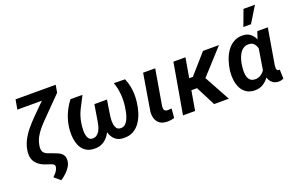

<svg xmlns="http://www.w3.org/2000/svg" viewBox="-110 -1238 2922 1887"><g transform="rotate(-20 1351.0 -295.0)"><path d="M450.2 -710.9H530.3L516.1 -631.8L314.5 -427.2Q282.2 -394.5 252.7 -359.9Q223.1 -325.2 202.1 -285.6Q181.2 -246.1 174.3 -198.2Q171.9 -180.2 173.3 -165.5Q174.8 -150.9 180.9 -139.6Q187 -128.4 198.5 -119.6Q210 -110.8 227.1 -104.5L266.1 -90.8Q296.4 -80.1 324.2 -67.6Q352.1 -55.2 369.1 -33.7Q386.2 -12.2 384.3 25.9Q382.3 60.5 362.8 91.3Q343.3 122.1 315.7 147.2Q288.1 172.4 261.2 189.9L198.2 136.2Q209.5 124.5 221.7 111.3Q233.9 98.1 242.9 82.8Q252 67.4 255.4 50.3Q257.8 36.6 252.2 28.3Q246.6 20 236.3 14.6Q226.1 9.3 214.4 5.9L181.2 -4.9Q147.9 -15.1 121.6 -30.5Q95.2 -45.9 76.9 -67.4Q58.6 -88.9 50.3 -117.4Q42 -146 45.4 -182.1Q51.3 -241.2 77.1 -293.9Q103 -346.7 140.9 -393.1Q178.7 -439.5 218.3 -480ZM110.4 -710.9H476.6L459 -609.9H92.3Z M1072.3 -529.8 1188.5 -528.3Q1206.1 -489.3 1214.8 -447.5Q1223.6 -405.8 1224.9 -363Q1226.1 -320.3 1220.7 -278.3Q1214.8 -226.6 1199 -175Q1183.1 -123.5 1155 -80.8Q1127 -38.1 1083.7 -12.9Q1040.5 12.2 980 10.3Q928.7 9.3 897.9 -15.4Q867.2 -40 852.1 -78.9Q836.9 -117.7 833.7 -161.9Q830.6 -206.1 835.4 -246.6L860.8 -401.9H954.1L928.2 -237.3Q925.8 -219.7 925 -195.6Q924.3 -171.4 928.5 -147.7Q932.6 -124 945.6 -108.2Q958.5 -92.3 984.4 -91.3Q1015.6 -89.8 1036.1 -110.1Q1056.6 -130.4 1068.8 -161.1Q1081.1 -191.9 1087.4 -223.6Q1093.8 -255.4 1096.7 -277.8Q1105 -341.3 1099.6 -405.5Q1094.2 -469.7 1072.3 -529.8ZM617.7 -527.8H743.7Q711.4 -466.8 680.2 -404.3Q648.9 -341.8 638.2 -272.5Q635.7 -258.8 633.5 -236.8Q631.3 -214.8 631.3 -190.2Q631.3 -165.5 636.5 -143.6Q641.6 -121.6 653.6 -106.9Q665.5 -92.3 687.5 -90.8Q715.8 -88.9 735.4 -103Q754.9 -117.2 767.1 -140.4Q779.3 -163.6 785.9 -189.7Q792.5 -215.8 795.4 -237.3L822.3 -401.9H915L889.2 -246.6Q882.8 -202.1 868.2 -156.2Q853.5 -110.4 828.6 -72Q803.7 -33.7 765.6 -11Q727.5 11.7 674.3 10.3Q627.4 9.3 595.9 -8.1Q564.5 -25.4 545.2 -54.4Q525.9 -83.5 516.6 -119.6Q507.3 -155.8 506.3 -195.1Q505.4 -234.4 509.8 -272.5Q516.1 -319.8 530.5 -364Q544.9 -408.2 566.9 -449.2Q588.9 -490.2 617.7 -527.8Z M1377.9 -528.3H1504.4L1440.9 -155.8Q1439 -138.7 1441.2 -126.5Q1443.4 -114.3 1452.4 -107.2Q1461.4 -100.1 1479.5 -99.6Q1489.7 -99.1 1500.2 -100.6Q1510.7 -102.1 1521 -103L1512.7 -5.9Q1494.1 0 1474.9 2.7Q1455.6 5.4 1436 4.9Q1390.6 4.4 1362.3 -15.4Q1334 -35.2 1322 -69.1Q1310.1 -103 1314.5 -146Z M1820.8 -528.3 1729.5 0H1603L1694.8 -528.3ZM2171.4 -528.3 1876 -204.1H1739.7L1744.1 -322.3H1823.2L2004.4 -528.3ZM1928.2 0 1810.1 -231 1920.9 -294.9 2082.5 0Z M2186 -245.1 2187 -255.9Q2193.4 -304.2 2209.5 -354.7Q2225.6 -405.3 2254.2 -447.5Q2282.7 -489.7 2325.2 -514.9Q2367.7 -540 2425.3 -538.1Q2464.4 -536.6 2491.5 -519Q2518.6 -501.5 2535.6 -472.9Q2552.7 -444.3 2561.5 -409.7Q2570.3 -375 2573 -339.4Q2575.7 -303.7 2573.7 -272.9L2571.3 -246.6Q2564 -204.6 2547.4 -158.9Q2530.8 -113.3 2503.9 -74.2Q2477.1 -35.2 2439.2 -11.7Q2401.4 11.7 2350.6 10.7Q2298.3 9.3 2264.2 -13.9Q2230 -37.1 2211.4 -74.5Q2192.9 -111.8 2187 -156.5Q2181.2 -201.2 2186 -245.1ZM2314.5 -255.9 2313.5 -245.6Q2310.5 -222.2 2310.8 -196Q2311 -169.9 2318.1 -146.2Q2325.2 -122.6 2341.8 -107.4Q2358.4 -92.3 2389.2 -90.8Q2419.9 -89.8 2443.6 -102.8Q2467.3 -115.7 2485.1 -137.9Q2502.9 -160.2 2514.2 -187Q2525.4 -213.9 2530.8 -240.2L2535.6 -275.4Q2537.1 -298.3 2534.9 -325.7Q2532.7 -353 2523.7 -377.9Q2514.6 -402.8 2496.8 -419.4Q2479 -436 2449.7 -436.5Q2414.6 -438 2390.1 -420.9Q2365.7 -403.8 2350.1 -375.7Q2334.5 -347.7 2325.9 -315.7Q2317.4 -283.7 2314.5 -255.9ZM2571.8 -528.3H2682.1L2620.1 -162.1Q2619.1 -155.3 2617.9 -144.5Q2616.7 -133.8 2617.4 -123.3Q2618.2 -112.8 2622.8 -105.2Q2627.4 -97.7 2638.7 -96.7Q2641.6 -96.2 2644.5 -96.9Q2647.5 -97.7 2650.4 -98.1L2653.3 -2.4Q2640.1 4.4 2626.5 7.1Q2612.8 9.8 2597.7 9.3Q2567.9 8.3 2546.9 -4.9Q2525.9 -18.1 2513.4 -39.6Q2501 -61 2495.6 -87.2Q2490.2 -113.3 2491.2 -140.1L2537.1 -422.4ZM2457.5 -613.3 2519.5 -780.3H2639.6L2537.1 -613.3Z"/></g></svg>

Font: Roboto SemiBold
Style: Italic
Weight: 600
Designer: Christian Robertson
Foundry: Google
Version: Version 3.009; 2024